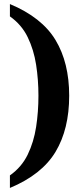

<svg xmlns="http://www.w3.org/2000/svg" viewBox="-20 -791 415 949"><path d="M29 76Q87 35 117 -27Q147 -89 158.5 -163.5Q170 -238 170 -318Q170 -397 158.5 -471Q147 -545 117 -607Q87 -669 29 -710V-771Q187 -705 254.5 -593Q322 -481 322 -318Q322 -153 254.5 -40.5Q187 72 29 138Z"/></svg>

Font: Noto Serif Thai SemiCondensed
Style: Bold
Weight: 700
Width: 4
Designer: Monotype Design Team
Foundry: Monotype Imaging Inc.
Version: Version 2.002; ttfautohint (v1.8.4.7-5d5b)